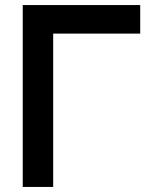

<svg xmlns="http://www.w3.org/2000/svg" viewBox="-20 -740 585 760"><path d="M70 0H190.5V-607H535V-720H70Z"/></svg>

Font: Eudonet
Style: Bold
Weight: 700
Designer: Mikhail Sharanda
Foundry: Mikhail Sharanda
Version: Version 4.503;Glyphs 3.1.2 (3151)